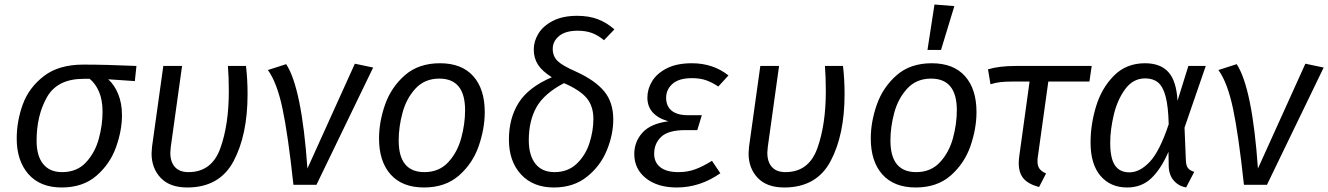

<svg xmlns="http://www.w3.org/2000/svg" viewBox="-20 -818 5880 850"><path d="M54 -205Q54 -282 81 -356Q108 -430 174 -481Q240 -532 349 -532Q452 -532 584 -526L577 -459L459 -467Q487 -442 503.5 -401Q520 -360 520 -308Q520 -240 493.5 -166Q467 -92 407 -40Q347 12 253 12Q158 12 106 -47Q54 -106 54 -205ZM434 -323Q434 -375 418.5 -411.5Q403 -448 377 -469H350Q234 -469 188 -388Q142 -307 142 -195Q142 -128 171 -92Q200 -56 255 -56Q321 -56 361 -99.5Q401 -143 417.5 -204Q434 -265 434 -323Z M1076 -401Q1076 -221 1014 -104.5Q952 12 809 12Q732 12 691.5 -30.5Q651 -73 651 -139Q651 -148 653 -168L703 -526H786L736 -167Q734 -149 734 -142Q734 -101 754.5 -78.5Q775 -56 814 -56Q917 -56 955 -160.5Q993 -265 993 -415Q993 -477 989 -526H1069Q1076 -467 1076 -401Z M1341 -72 1551 -536 1632 -519 1381 0H1279Q1255 -223 1230.5 -338Q1206 -453 1166 -508L1247 -534Q1316 -428 1341 -72Z M1658 -205Q1658 -279 1685 -355.5Q1712 -432 1772.5 -485Q1833 -538 1928 -538Q2024 -538 2075 -481Q2126 -424 2126 -322Q2126 -249 2099.5 -172Q2073 -95 2012.5 -41.5Q1952 12 1857 12Q1761 12 1709.5 -45.5Q1658 -103 1658 -205ZM2039 -330Q2039 -470 1925 -470Q1860 -470 1819.5 -426Q1779 -382 1762 -319Q1745 -256 1745 -196Q1745 -56 1859 -56Q1924 -56 1964.5 -100Q2005 -144 2022 -207Q2039 -270 2039 -330Z M2700 -688 2654 -640Q2626 -663 2599 -672.5Q2572 -682 2538 -682Q2483 -682 2455 -658.5Q2427 -635 2427 -602Q2427 -569 2448.5 -548Q2470 -527 2532 -500Q2615 -462 2655 -413.5Q2695 -365 2695 -289Q2695 -222 2666.5 -152.5Q2638 -83 2578.5 -35.5Q2519 12 2432 12Q2340 12 2286.5 -46Q2233 -104 2233 -200Q2233 -295 2276.5 -363.5Q2320 -432 2423 -476Q2380 -503 2361.5 -532Q2343 -561 2343 -599Q2343 -635 2363.5 -669Q2384 -703 2427.5 -725.5Q2471 -748 2535 -748Q2587 -748 2626.5 -733Q2666 -718 2700 -688ZM2321 -197Q2321 -131 2350 -93.5Q2379 -56 2435 -56Q2494 -56 2533 -93Q2572 -130 2589.5 -184.5Q2607 -239 2607 -291Q2607 -348 2577.5 -383.5Q2548 -419 2477 -450Q2389 -404 2355 -343.5Q2321 -283 2321 -197Z M2788 -136Q2788 -191 2824.5 -231Q2861 -271 2939 -281Q2846 -308 2846 -386Q2846 -424 2867 -458.5Q2888 -493 2932 -515.5Q2976 -538 3043 -538Q3137 -538 3205 -484L3160 -435Q3133 -453 3106.5 -462.5Q3080 -472 3043 -472Q2986 -472 2957.5 -447Q2929 -422 2929 -385Q2929 -348 2953.5 -328Q2978 -308 3025 -308H3087L3067 -242H3014Q2939 -242 2907.5 -212.5Q2876 -183 2876 -137Q2876 -99 2903.5 -77.5Q2931 -56 2983 -56Q3023 -56 3056.5 -68Q3090 -80 3132 -106L3169 -51Q3079 12 2976 12Q2891 12 2839.5 -29Q2788 -70 2788 -136Z M3719 -401Q3719 -221 3657 -104.5Q3595 12 3452 12Q3375 12 3334.5 -30.5Q3294 -73 3294 -139Q3294 -148 3296 -168L3346 -526H3429L3379 -167Q3377 -149 3377 -142Q3377 -101 3397.5 -78.5Q3418 -56 3457 -56Q3560 -56 3598 -160.5Q3636 -265 3636 -415Q3636 -477 3632 -526H3712Q3719 -467 3719 -401Z M3835 -205Q3835 -279 3862 -355.5Q3889 -432 3949.5 -485Q4010 -538 4105 -538Q4201 -538 4252 -481Q4303 -424 4303 -322Q4303 -249 4276.5 -172Q4250 -95 4189.5 -41.5Q4129 12 4034 12Q3938 12 3886.5 -45.5Q3835 -103 3835 -205ZM4216 -330Q4216 -470 4102 -470Q4037 -470 3996.5 -426Q3956 -382 3939 -319Q3922 -256 3922 -196Q3922 -56 4036 -56Q4101 -56 4141.5 -100Q4182 -144 4199 -207Q4216 -270 4216 -330ZM4205 -791 4146 -597H4086L4117 -798Z M4576 -134Q4573 -118 4573 -105Q4573 -83 4582 -71Q4591 -59 4611 -50L4580 10Q4532 -3 4511 -28Q4490 -53 4490 -96Q4490 -112 4493 -131L4538 -457H4465Q4430 -457 4409 -454.5Q4388 -452 4365 -445L4354 -511Q4402 -526 4477 -526H4813L4803 -457H4621Z M5193 -372 5241 -526H5318L5224 -253L5230 -107Q5231 -86 5238.5 -75Q5246 -64 5267 -57L5231 12Q5198 6 5176.5 -18.5Q5155 -43 5154 -83L5153 -146Q5120 -70 5077 -29Q5034 12 4970 12Q4896 12 4852 -39.5Q4808 -91 4808 -187Q4808 -267 4832.5 -347.5Q4857 -428 4911.5 -483Q4966 -538 5049 -538Q5117 -538 5152.5 -499Q5188 -460 5193 -372ZM4895 -186Q4895 -117 4916 -86Q4937 -55 4980 -55Q5026 -55 5070 -101.5Q5114 -148 5154 -268Q5152 -348 5140 -392Q5128 -436 5106 -453.5Q5084 -471 5050 -471Q4996 -471 4961 -423Q4926 -375 4910.5 -308.5Q4895 -242 4895 -186Z M5549 -72 5759 -536 5840 -519 5589 0H5487Q5463 -223 5438.5 -338Q5414 -453 5374 -508L5455 -534Q5524 -428 5549 -72Z"/></svg>

Font: FiraGO Book
Style: Italic
Weight: 350
Italic angle: -8°
Designer: bBox Type GmbH
Foundry: bBox Type GmbH
Version: Version 1.001